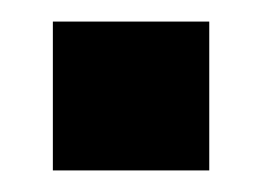

<svg xmlns="http://www.w3.org/2000/svg" viewBox="-20 -158 243 178"><path d="M29 0V-138H174V0Z"/></svg>

Font: Blinker
Style: Regular
Weight: 400
Designer: Juergen Huber
Foundry: supertype
Version: 1.017